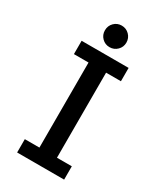

<svg xmlns="http://www.w3.org/2000/svg" viewBox="-217 -961 884 1042"><g transform="rotate(30 225.0 -440.0)"><path d="M157 -812.5Q157 -841.5 176.5 -861Q196 -880.5 224 -880.5Q252 -880.5 271.8 -860.8Q291.5 -841 291.5 -812.5Q291.5 -784.5 271.8 -765Q252 -745.5 224 -745.5Q196 -745.5 176.5 -765Q157 -784.5 157 -812.5ZM370.5 -616.5H277.5V-83.5H370.5V0H76V-83.5H167.5V-616.5H76V-700H370.5Z"/></g></svg>

Font: League Mono Condensed Medium
Style: Regular
Weight: 500
Width: 1
Designer: Tyler Finck
Foundry: The League of Moveable Type / Tyler Finck
Version: Version 2.210